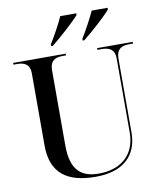

<svg xmlns="http://www.w3.org/2000/svg" viewBox="-99 -1010 924 1099"><g transform="rotate(-10 362.5 -460.5)"><path d="M246 -781V-771H256C306 -811 390 -886 420 -921V-931H327C307 -886 273 -824 246 -781ZM429 -781V-771H439C489 -811 573 -886 602 -921V-931H510C489 -886 456 -824 429 -781ZM369 10C527 10 613 -69 613 -205V-634C613 -684 638 -704 686 -704H710V-714H503V-704H529C576 -704 603 -685 603 -638V-206C603 -81 522 -5 389 -5C293 -5 227 -47 227 -195V-635C227 -685 253 -704 300 -704H321V-714H15V-704H37C83 -704 110 -685 110 -638V-217C110 -53 206 10 369 10Z"/></g></svg>

Font: Noto Serif Display Medium
Style: Regular
Weight: 500
Designer: Monotype Design Team
Foundry: Monotype Imaging Inc.
Version: Version 2.009